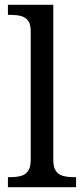

<svg xmlns="http://www.w3.org/2000/svg" viewBox="-20 -780 350 800"><path d="M13 0V-42H26Q49 -42 67.5 -47Q86 -52 97 -67.5Q108 -83 108 -114V-650Q108 -680 96.5 -694.5Q85 -709 66.5 -713.5Q48 -718 26 -718H13V-760H202V-114Q202 -83 213 -67.5Q224 -52 243 -47Q262 -42 284 -42H297V0Z"/></svg>

Font: Noto Serif Tibetan
Style: Regular
Weight: 400
Designer: Monotype Design Team
Foundry: Monotype Imaging Inc.
Version: Version 2.103